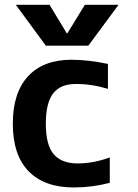

<svg xmlns="http://www.w3.org/2000/svg" viewBox="-20 -783 585 812"><path d="M282.2 -530.3Q352.5 -530.3 436.5 -512.7V-407.2Q365.2 -428.7 298.8 -427.7Q235.4 -427.7 204.6 -387.7Q173.8 -347.7 173.8 -259.8Q173.8 -169.9 207 -130.9Q240.2 -91.8 308.6 -91.8Q375 -91.8 444.3 -117.2V-9.8Q369.1 9.8 292 9.8Q168 9.8 101.1 -58.6Q34.2 -127 34.2 -259.8Q34.2 -390.6 98.6 -460.4Q163.1 -530.3 282.2 -530.3ZM264.6 -641.6 338.9 -762.7H481.4L353.5 -589.8H173.8L46.9 -762.7H189.5L262.7 -641.6Z"/></svg>

Font: Mgen+ 1c bold
Style: Bold
Weight: 700
Designer: [Source Han Sans]
Ryoko NISHIZUKA  (kana & ideographs); Paul D. Hunt (Latin, Greek & Cyrillic); Wenlong ZHANG  (bopomofo
Version: Version 1.059.20150602